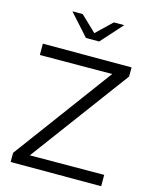

<svg xmlns="http://www.w3.org/2000/svg" viewBox="-134 -1009 872 1096"><g transform="rotate(15 302.5 -461.0)"><path d="M37 0ZM37 0V-54L467 -635L40 -633V-700H564V-646L133 -65L572 -67V0ZM216 -922 308 -834 400 -922H461L347 -795H269L155 -922Z"/></g></svg>

Font: Red Hat Text
Style: Regular
Weight: 400
Designer: Pentagram / MCKL
Foundry: Pentagram / MCKL
Version: Version 1.005; Red Hat Text